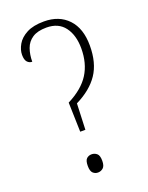

<svg xmlns="http://www.w3.org/2000/svg" viewBox="-138 -795 673 872"><g transform="rotate(-20 198.0 -359.5)"><path d="M169 -197 165 -339Q238 -376 270.5 -427.5Q303 -479 303 -551Q303 -615 273.5 -654.5Q244 -694 186 -694Q143 -694 118 -677.5Q93 -661 83 -632.5Q73 -604 73 -570Q59 -570 49.5 -580.5Q40 -591 40 -615Q40 -639 54.5 -664.5Q69 -690 101 -707Q133 -724 185 -724Q258 -724 301 -678.5Q344 -633 344 -550Q344 -466 308 -412.5Q272 -359 199 -323L194 -197ZM182 5Q168 5 158 -4.5Q148 -14 148 -39Q148 -65 158 -74Q168 -83 182 -83Q196 -83 207 -74Q218 -65 218 -39Q218 -14 207 -4.5Q196 5 182 5Z"/></g></svg>

Font: Noto Serif Tamil Condensed ExtraLight
Style: Regular
Weight: 200
Width: 3
Designer: Indian Type Foundry, Tom Grace, and the Monotype Design Team
Foundry: Monotype Imaging Inc.
Version: Version 2.004; ttfautohint (v1.8.4.7-5d5b)